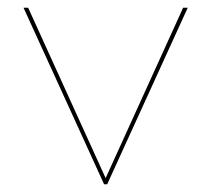

<svg xmlns="http://www.w3.org/2000/svg" viewBox="-20 -478 548 498"><path d="M467 -458 258 0H250L41 -458H53L254 -16L455 -458Z"/></svg>

Font: Ysabeau SC Hairline
Style: Regular
Weight: 100
Designer: Christian Thalmann (Catharsis Fonts)
Version: Version 0.003